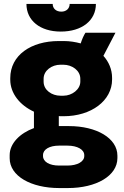

<svg xmlns="http://www.w3.org/2000/svg" viewBox="-20 -740 627 973"><path d="M114 -720C114 -636 183 -580 288 -580C395 -580 466 -636 466 -720H333C333 -697 316 -681 291 -681C264 -681 247 -697 247 -720ZM32 -336C32 -266 82 -206 152 -174V-91C81 -65 29 -13 29 46V62C29 152 137 213 280 213H324C468 213 575 151 575 61V49C575 -40 469 -101 330 -101H290C286 -101 282 -101 278 -101V-152C281 -151 285 -151 289 -151H302C443 -151 548 -230 548 -337V-345C548 -389 531 -427 504 -457L565 -574H413C404 -560 396 -542 389 -520C363 -527 334 -532 304 -532H278C137 -532 32 -460 32 -344ZM201 -341C201 -383 243 -412 286 -412H301C345 -412 387 -383 387 -341V-326C387 -287 345 -255 302 -255H286C243 -255 201 -283 201 -326ZM198 46C198 17 231 -2 279 -2H322C372 -2 407 18 407 46V51C407 79 372 99 322 99H279C231 99 198 80 198 51Z"/></svg>

Font: Fixel Display ExtraBold
Style: Regular
Weight: 800
Designer: AlfaBravo + MacPaw
Foundry: Kyrylo Tkachov, Marchela Mozhyna, Serhii Makarenko, Maria Weinstein, Zakhar Kryvoshyya
Version: Version 1.211